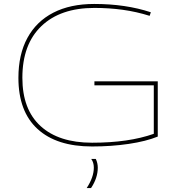

<svg xmlns="http://www.w3.org/2000/svg" viewBox="-20 -730 907 970"><path d="M73 -337Q73 -455 118.5 -538.5Q164 -622 249.5 -666Q335 -710 456 -710Q615 -710 742 -668L736 -650Q669 -671 600 -680.5Q531 -690 457 -690Q285 -690 189 -598Q93 -506 93 -337Q93 -177 185 -93Q277 -9 445 -9Q630 -9 757 -54V-299H457V-319H777V-40Q718 -16 630.5 -3Q543 10 445 10Q266 10 169.5 -78.5Q73 -167 73 -337ZM418 220Q454 165 454 117Q454 91 441 73H464Q474 94 474 117Q474 169 440 220Z"/></svg>

Font: Georama Extended Thin
Style: Regular
Weight: 100
Width: 7
Designer: Jean-Baptiste Levee
Foundry: Production Type
Version: Version 1.000